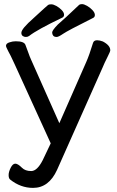

<svg xmlns="http://www.w3.org/2000/svg" viewBox="-20 -908 569 935"><path d="M261 -788Q296 -818 364 -883Q369 -888 379 -888Q389 -888 404 -879.5Q419 -871 430.5 -858.5Q442 -846 442 -835Q442 -824 432 -820Q310 -759 287.5 -743.5Q265 -728 256 -728Q244 -728 239 -734.5Q234 -741 234 -750Q234 -760 261 -788ZM122 -733Q115 -728 106 -728Q97 -728 90.5 -733Q84 -738 84 -748Q84 -758 98.5 -775.5Q113 -793 148 -824Q210 -881 214.5 -884Q219 -887 229.5 -887Q240 -887 254.5 -879Q269 -871 280.5 -859Q292 -847 292 -836Q292 -825 281 -821Q160 -763 122 -733ZM141 7Q80 7 29 -34Q22 -40 22 -55.5Q22 -71 32 -91Q42 -111 54.5 -111Q67 -111 87 -91Q103 -75 132 -75Q161 -75 188 -128L227 -210L51 -596Q29 -644 21 -657Q9 -680 9 -684Q9 -697 27 -702Q41 -707 57 -707Q98 -707 104 -689Q109 -677 117 -654Q125 -631 132 -616L269 -308L400 -606Q415 -640 433 -699Q437 -712 453 -712Q465 -712 481 -706Q517 -687 517 -663Q517 -657 502.5 -628.5Q488 -600 480 -580L258 -81Q218 7 141 7Z"/></svg>

Font: Moon Stars Kai
Style: Bold
Weight: 700
Designer: GuiWonder
Version: Version 1.101